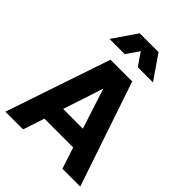

<svg xmlns="http://www.w3.org/2000/svg" viewBox="-278 -1148 1288 1288"><g transform="rotate(45 366.0 -504.5)"><path d="M304 -839 366 -929 428 -839H572L455 -1009H276L160 -839ZM179 0 229 -152H502L552 0H721L469 -745H263L11 0ZM272 -287 366 -574 459 -287Z"/></g></svg>

Font: Plus Jakarta Sans ExtraBold
Style: Regular
Weight: 800
Designer: Gumpita Rahayu
Foundry: Tokotype
Version: Version 2.071;gftools[0.9.30]